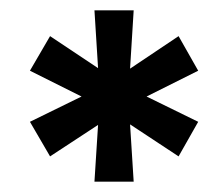

<svg xmlns="http://www.w3.org/2000/svg" viewBox="-20 -667 428 372"><path d="M364 -530 264 -480 364 -431 326 -364 232 -426 239 -315H163L170 -425L77 -364L38 -431L138 -480L38 -530L77 -597L170 -535L163 -647H239L232 -534L326 -597Z"/></svg>

Font: Squada One
Style: Regular
Weight: 400
Version: Version 1.001